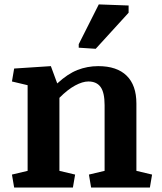

<svg xmlns="http://www.w3.org/2000/svg" viewBox="-20 -835 720 855"><path d="M33.2 -57.6 103 -74.2V-455.6L33.2 -472.2L43 -529.8L206.5 -540.5L234.9 -463.4Q280.8 -505.9 324.7 -523.2Q368.7 -540.5 417.5 -540.5Q500.5 -540.5 543.9 -498Q587.4 -455.6 587.4 -374V-74.2L657.2 -57.6L647.5 0H385.7L376 -57.6L445.8 -74.2V-366.7Q445.8 -422.9 428 -447.5Q410.2 -472.2 373.5 -472.2Q347.7 -472.2 314.2 -454.1Q280.8 -436 244.6 -399.4V-74.2L314.5 -57.6L304.7 0H43ZM330.6 -638.2 419.9 -815.4 552.7 -810.5V-778.3L406.2 -617.7L330.6 -622.6Z"/></svg>

Font: Noticia Text
Style: Bold
Weight: 700
Designer: JM Sole
Foundry: JM Sole
Version: Version 1.003